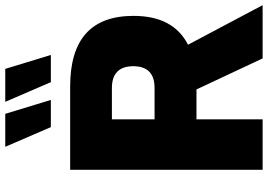

<svg xmlns="http://www.w3.org/2000/svg" viewBox="-165 -859 1024 734"><g transform="rotate(-90 347.0 -492.0)"><path d="M278.8 -983.9H152.8L228 -809.6H332ZM450.7 -983.9H324.7L399.9 -809.6H503.9ZM257.8 -252.9H372.1L490.7 0H694.3L543 -285.2C616.7 -322.8 653.3 -392.1 653.3 -493.7C653.3 -655.3 563.5 -735.8 383.3 -735.8H64.9V0H257.8ZM377.9 -576.2C434.1 -576.2 460.9 -546.9 460.9 -494.6C460.9 -440.4 433.1 -413.1 377.9 -413.1H257.8V-576.2Z"/></g></svg>

Font: Estedad Black
Style: Regular
Weight: 900
Designer: Amin Abedi
Version: Version 7.3